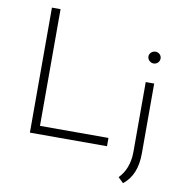

<svg xmlns="http://www.w3.org/2000/svg" viewBox="-95 -798 1017 1074"><g transform="rotate(10 413.5 -261.0)"><path d="M113 -710V0H551V-47H162V-710ZM692 -535C692 -516 709 -501 727 -501C745 -501 761 -515 761 -535C761 -554 745 -568 727 -568C709 -568 692 -554 692 -535ZM675 188C725 149 750 89 750 5V-391H702V6C702 72 680 124 645 159Z"/></g></svg>

Font: Sulaf Light
Style: Regular
Weight: 300
Designer: Bandar Raffah (Arabic) and Santiago Orozco (Latin)
Foundry: Caramella and Typemade
Version: Version 1.005;PS 001.005;hotconv 1.0.88;makeotf.lib2.5.64775